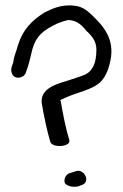

<svg xmlns="http://www.w3.org/2000/svg" viewBox="-20 -717 464 727"><path d="M311 -596H312C330 -578 345 -559 345 -529C345 -480 332 -448 301 -434C279 -425 257 -419 228 -409C189 -398 132 -379 138 -327C146 -279 158 -221 171 -178C183 -155 252 -162 242 -188C229 -230 218 -287 210 -334V-335L208 -336C207 -339 212 -339 230 -348C273 -368 330 -376 363 -409C382 -430 392 -458 398 -487C416 -572 368 -621 329 -659C315 -672 295 -692 264 -695C211 -703 170 -680 149 -670C101 -640 67 -606 48 -546C41 -518 34 -510 30 -480C28 -473 17 -455 26 -437C37 -413 73 -422 78 -443C91 -476 93 -494 103 -532C117 -581 144 -603 197 -628C209 -633 224 -638 238 -641C275 -641 294 -616 311 -596ZM249 -63C229 -59 221 -40 225 -25C229 -16 250 -6 275 -11L289 -16C326 -29 298 -79 268 -69Z"/></svg>

Font: Stray Cat
Style: BdExt
Weight: 700
Version: Version 1.0